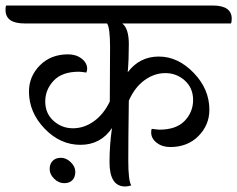

<svg xmlns="http://www.w3.org/2000/svg" viewBox="-64 -671 860 696"><path d="M116 -58Q116 -77 127 -88Q138 -99 157 -99Q176 -99 192.5 -83Q209 -67 209 -48Q209 -29 198.5 -18Q188 -7 168.5 -7Q149 -7 132.5 -23Q116 -39 116 -58ZM334 -303 335 -499Q335 -571 324 -586H25Q-44 -586 -44 -635Q-44 -645 -42 -651H707Q776 -651 776 -603Q776 -590 773 -586H379Q403 -568 403 -511Q403 -454 399 -409Q442 -466 511.5 -466Q581 -466 638 -407Q695 -348 695 -273Q695 -218 655.5 -178Q616 -138 553 -138Q524 -138 504 -153.5Q484 -169 484 -191Q484 -199 486 -204Q508 -201 514 -201Q575 -201 605.5 -233Q636 -265 636 -308.5Q636 -352 606 -379Q576 -406 535.5 -406Q495 -406 459.5 -380Q424 -354 403 -306Q401 -164 401 -89.5Q401 -15 412 1Q401 5 390 5Q333 5 333 -83Q333 -146 342 -207Q301 -146 227.5 -146Q154 -146 97.5 -205Q41 -264 41 -339Q41 -394 80.5 -434Q120 -474 183 -474Q212 -474 232 -458.5Q252 -443 252 -421Q252 -416 249 -408Q229 -411 222 -411Q161 -411 130.5 -378.5Q100 -346 100 -303Q100 -260 130 -233Q160 -206 200.5 -206Q241 -206 276.5 -231.5Q312 -257 334 -303Z"/></svg>

Font: Laila
Style: Regular
Weight: 400
Designer: Hitesh Malaviya
Foundry: Indian Type Foundry
Version: Version 1.302;PS 1.0;hotconv 1.0.78;makeotf.lib2.5.61930; tt